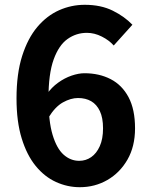

<svg xmlns="http://www.w3.org/2000/svg" viewBox="-20 -774 630 808"><path d="M315.9 13.8Q263.6 13.8 215.5 -8.2Q167.4 -30.1 130.2 -75.6Q93 -121.1 71.3 -191.6Q49.5 -262 49.5 -360.1Q49.5 -463.5 73.1 -538.1Q96.8 -612.8 137 -660.5Q177.3 -708.1 228.8 -731Q280.3 -753.8 336.5 -753.8Q404.6 -753.8 454.3 -729.2Q504 -704.6 537.2 -669.9L458.6 -582.5Q439.5 -604.5 408.5 -620.1Q377.5 -635.8 345.6 -635.8Q300.9 -635.8 264.3 -609.9Q227.6 -584 205.8 -523.7Q184 -463.5 184 -360.1Q184 -264.2 201.3 -206.6Q218.6 -149 247.7 -123.1Q276.8 -97.2 313.2 -97.2Q341.4 -97.2 363.8 -112.8Q386.3 -128.4 399.9 -158.8Q413.6 -189.3 413.6 -233.9Q413.6 -278.2 400.3 -306.4Q387.1 -334.5 363.8 -348Q340.5 -361.5 308.4 -361.5Q277.8 -361.5 244.8 -343.1Q211.8 -324.7 183.7 -278.6L177.5 -378.2Q197.2 -406.3 224.4 -425.9Q251.5 -445.5 281.1 -455.7Q310.7 -465.8 335.4 -465.8Q397.4 -465.8 445.6 -441Q493.7 -416.2 521 -364.9Q548.3 -313.6 548.3 -233.9Q548.3 -157.8 516.5 -102.4Q484.6 -47 432 -16.6Q379.3 13.8 315.9 13.8Z"/></svg>

Font: Noto Sans KR Thin
Style: Regular
Weight: 100
Designer: Ryoko NISHIZUKA 西塚涼子 (kana, bopomofo & ideographs); Paul D. Hunt (Latin, Greek & Cyrillic); Sandoll Communications 산돌커뮤니
Foundry: Adobe
Version: Version 2.004-H2;hotconv 1.0.118;makeotfexe 2.5.65603